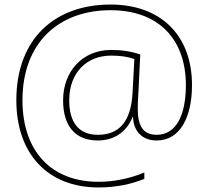

<svg xmlns="http://www.w3.org/2000/svg" viewBox="-20 -792 918 846"><path d="M826 -417C826 -635 690 -772 467 -772C222 -772 52 -622 52 -350C52 -115 190 34 414 34C490 34 558 20 616 -4V-32C552 -5 481 9 414 9C204 9 79 -128 79 -350C79 -605 240 -747 467 -747C683 -747 799 -615 799 -417C799 -289 759 -198 670 -198C609 -198 587 -240 587 -312C587 -346 590 -383 591 -407L598 -552C560 -565 518 -572 470 -572C344 -572 258 -478 258 -350C258 -235 313 -173 411 -173C475 -173 535 -203 565 -278H566C568 -210 610 -173 670 -173C776 -173 826 -280 826 -417ZM285 -350C285 -471 361 -547 470 -547C511 -547 543 -542 572 -532L564 -382C557 -255 504 -198 411 -198C326 -198 285 -254 285 -350Z"/></svg>

Font: Noto Sans Malayalam UI Thin
Style: Regular
Weight: 100
Designer: Jelle Bosma - Monotype Design Team
Foundry: Monotype Imaging Inc.
Version: Version 2.104